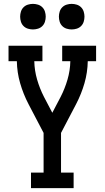

<svg xmlns="http://www.w3.org/2000/svg" viewBox="-20 -971 540 991"><path d="M140 0V-80H205V-285L127 -434Q100 -486 84 -541.5Q68 -597 67 -655H24V-735H199V-655H157Q158 -607 171.5 -560.5Q185 -514 207 -471L250 -389L293 -471Q315 -514 328.5 -560.5Q342 -607 343 -655H301V-735H476V-655H433Q432 -597 416 -541.5Q400 -486 373 -434L295 -285V-80H360V0ZM350 -819Q337 -819 324 -823Q311 -827 301.5 -836.5Q292 -846 288 -859Q284 -872 284 -885Q284 -898 288 -911Q292 -924 301.5 -933.5Q311 -943 324 -947Q337 -951 350 -951Q363 -951 376 -947Q389 -943 398.5 -933.5Q408 -924 412 -911Q416 -898 416 -885Q416 -872 412 -859Q408 -846 398.5 -836.5Q389 -827 376 -823Q363 -819 350 -819ZM150 -819Q137 -819 124 -823Q111 -827 101.5 -836.5Q92 -846 88 -859Q84 -872 84 -885Q84 -898 88 -911Q92 -924 101.5 -933.5Q111 -943 124 -947Q137 -951 150 -951Q163 -951 176 -947Q189 -943 198.5 -933.5Q208 -924 212 -911Q216 -898 216 -885Q216 -872 212 -859Q208 -846 198.5 -836.5Q189 -827 176 -823Q163 -819 150 -819Z"/></svg>

Font: Iosevka Curly Slab Medium
Style: Regular
Weight: 500
Monospace: yes
Designer: Belleve Invis
Foundry: Belleve Invis
Version: Version 22.1.2; ttfautohint (v1.8.4)